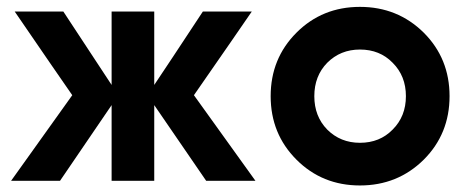

<svg xmlns="http://www.w3.org/2000/svg" viewBox="-20 -534 1380 567"><path d="M734.4 0Q697.3 0 588.9 0Q550.8 -55.7 435.5 -223.6Q435.5 -168 435.5 0Q404.3 0 309.6 0Q309.6 -55.7 309.6 -223.6Q271.5 -168 157.2 0Q121.1 0 12.7 0Q57.6 -63.5 193.4 -252.9Q150.4 -314.5 23.4 -500Q58.6 -500 167 -500Q203.1 -445.3 309.6 -283.2Q309.6 -336.9 309.6 -500Q341.8 -500 435.5 -500Q435.5 -445.3 435.5 -283.2Q471.7 -336.9 579.1 -500Q615.2 -500 723.6 -500Q681.6 -438.5 552.7 -252.9Q598.6 -189.5 734.4 0Z M1043 13.7Q931.6 13.7 855.5 -62.5Q779.3 -138.7 779.3 -250Q779.3 -361.3 855.5 -437.5Q931.6 -513.7 1043 -513.7Q1154.3 -513.7 1231.4 -437.5Q1307.6 -361.3 1307.6 -250Q1307.6 -138.7 1231.4 -62.5Q1154.3 13.7 1043 13.7ZM1043 -112.3Q1101.6 -112.3 1139.6 -151.4Q1178.7 -190.4 1178.7 -250Q1178.7 -309.6 1139.6 -348.6Q1101.6 -387.7 1043 -387.7Q985.4 -387.7 946.3 -348.6Q908.2 -309.6 908.2 -250Q908.2 -190.4 946.3 -151.4Q985.4 -112.3 1043 -112.3Z"/></svg>

Font: LeFont
Style: Regular
Weight: 700
Designer: Leryon MEDIA
Version: Version 1.0